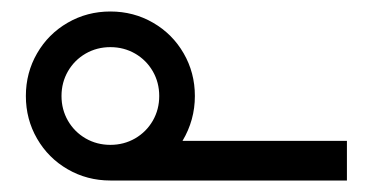

<svg xmlns="http://www.w3.org/2000/svg" viewBox="-20 -313 640 334"><path d="M25 -146Q25 -186.5 44.5 -220.2Q64 -254 97.8 -273.5Q131.5 -293 172 -293Q212.5 -293 246.2 -273.5Q280 -254 299.5 -220.2Q319 -186.5 319 -146Q319 -104 297.5 -68H583.5V1H174H172Q131.5 1 97.8 -18.5Q64 -38 44.5 -71.8Q25 -105.5 25 -146ZM172 -61Q195.5 -61 215 -72.2Q234.5 -83.5 245.8 -103Q257 -122.5 257 -146Q257 -169.5 245.8 -189Q234.5 -208.5 215 -219.8Q195.5 -231 172 -231Q148.5 -231 129 -219.8Q109.5 -208.5 98.2 -189Q87 -169.5 87 -146Q87 -122.5 98.2 -103Q109.5 -83.5 129 -72.2Q148.5 -61 172 -61Z"/></svg>

Font: JuliaMono Italic
Style: Regular
Weight: 400
Italic angle: -9°
Monospace: yes
Designer: cormullion
Foundry: corm
Version: Version 0.049; ttfautohint (v1.8.4)